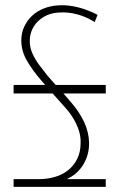

<svg xmlns="http://www.w3.org/2000/svg" viewBox="-20 -728 466 748"><path d="M129 -30H33V0H392V-30H240Q283 -50 305.5 -88.5Q328 -127 327 -173Q326 -213 308 -252Q290 -291 258 -328L227 -364H392V-397H197L166 -432Q150 -452 133.5 -474Q117 -496 106 -520.5Q95 -545 96 -572Q97 -601 111 -624Q125 -647 150 -662Q175 -677 207 -679Q245 -682 281.5 -672Q318 -662 349 -642L360 -670Q336 -683 309.5 -692Q283 -701 256.5 -705Q230 -709 205 -707Q176 -705 150.5 -695Q125 -685 105.5 -667Q86 -649 74.5 -624.5Q63 -600 63 -570Q63 -529 85.5 -490.5Q108 -452 142 -413L156 -397H33V-364H185L234 -309Q254 -287 267.5 -263.5Q281 -240 288 -217Q295 -194 294 -171Q294 -136 281 -109.5Q268 -83 245.5 -65Q223 -47 193 -38.5Q163 -30 129 -30Z"/></svg>

Font: Advent Pro ExtraLight
Style: Regular
Weight: 250
Version: Version 3.000